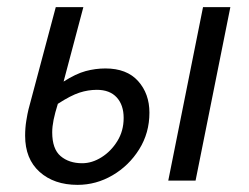

<svg xmlns="http://www.w3.org/2000/svg" viewBox="-20 -506 698 538"><path d="M197.3 12Q131.4 12 90.9 -24.4Q50.4 -60.8 50.4 -125.6Q50.4 -147.8 53.7 -167.7Q56.9 -187.7 59.9 -199.7L136.3 -486.1H213.6L158.2 -277.4Q192.4 -299.3 220 -306.8Q247.7 -314.2 275.3 -314.2Q335.3 -314.2 367 -278.8Q398.7 -243.4 398.7 -190.3Q398.7 -133.5 370 -87.6Q341.3 -41.7 295.3 -14.8Q249.4 12 197.3 12ZM210.2 -48.6Q237.9 -48.6 264.6 -65.4Q291.2 -82.1 308.9 -110.8Q326.5 -139.4 326.5 -175.5Q326.5 -211.7 307.1 -233Q287.6 -254.3 251.4 -254.3Q227 -254.3 202.6 -246.4Q178.3 -238.5 142.1 -215.1Q134.2 -189.9 130.2 -170.5Q126.3 -151.1 126.3 -135.2Q126.3 -88.6 149.8 -68.6Q173.4 -48.6 210.2 -48.6ZM451.5 0 548.9 -486.1H625.5L528 0Z"/></svg>

Font: Source Sans Variable
Style: Italic
Weight: 200
Italic angle: -11°
Designer: Paul D. Hunt
Foundry: Adobe Systems Incorporated
Version: Version 3.006;hotconv 1.0.111;makeotfexe 2.5.65597